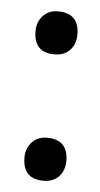

<svg xmlns="http://www.w3.org/2000/svg" viewBox="-41 -472 265 507"><g transform="rotate(5 91.5 -218.5)"><path d="M93 -443Q149 -443 149 -386Q149 -361 134 -345Q119 -329 93 -329Q38 -329 38 -386Q38 -410 53 -426.5Q68 -443 93 -443ZM93 -108Q149 -108 149 -51Q149 -26 134 -10Q119 6 93 6Q38 6 38 -51Q38 -75 53 -91.5Q68 -108 93 -108Z"/></g></svg>

Font: Yanone Kaffeesatz
Style: Regular
Weight: 400
Designer: Yanone (Cyrillic: Daniel Pouzeot & Huerta Tipografica)
Foundry: Yanone
Version: Version 1.100;PS 001.100;hotconv 1.0.70;makeotf.lib2.5.58329